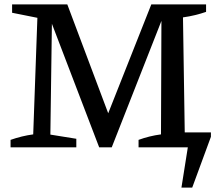

<svg xmlns="http://www.w3.org/2000/svg" viewBox="-20 -670 1004 873"><path d="M939 -48 854 183H805L834 0H610V-34Q659 -52 712 -59L714 -575L488 0H431L216 -562L209 -58L327 -39V0H28V-34Q79 -52 131 -59L150 -589L35 -612V-650H286L472 -155L668 -650H917V-616Q894 -608 867.5 -601.5Q841 -595 812 -591L820 -68H939Z"/></svg>

Font: Piazzolla Medium
Style: Regular
Weight: 500
Designer: Juan Pablo del Peral
Foundry: Huerta Tipografica
Version: Version 1.330